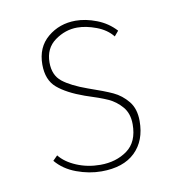

<svg xmlns="http://www.w3.org/2000/svg" viewBox="-55 -433 453 491"><g transform="rotate(-10 172.0 -187.5)"><path d="M54 -40 66 -52Q81 -33 109.5 -21Q138 -9 171 -9Q212 -9 241 -30Q270 -51 270 -97Q270 -125 255 -142.5Q240 -160 220 -169Q200 -178 162 -190Q117 -206 93 -226.5Q69 -247 69 -287Q69 -332 99.5 -357.5Q130 -383 172 -383Q198 -383 226.5 -372Q255 -361 275 -339L264 -326Q249 -345 222.5 -355Q196 -365 173 -365Q142 -365 115 -345.5Q88 -326 88 -289Q88 -256 109.5 -239Q131 -222 173 -207Q214 -193 235.5 -183Q257 -173 273 -153.5Q289 -134 289 -102Q289 -51 258.5 -21.5Q228 8 171 8Q139 8 106.5 -4Q74 -16 54 -40Z"/></g></svg>

Font: Josefin Sans Thin
Style: Regular
Weight: 250
Designer: Santiago Orozco
Foundry: Typemade
Version: Version 2.000